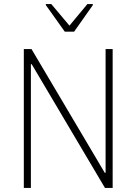

<svg xmlns="http://www.w3.org/2000/svg" viewBox="-20 -931 676 951"><path d="M98 0V-688H136L499 -75H503V-688H538V0H500L137 -613H133V0ZM301 -774 207 -906V-911H234L324 -804L413 -911H440V-906L347 -774Z"/></svg>

Font: Saira SemiCondensed Thin
Style: Regular
Weight: 250
Width: 4
Designer: Hector Gatti with collaboration of the Omnibus-Type team
Foundry: Omnibus-Type
Version: Version 1.101